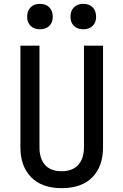

<svg xmlns="http://www.w3.org/2000/svg" viewBox="-20 -967 640 997"><path d="M300 10Q197 10 141.5 -47Q86 -104 86 -202V-730H185V-202Q185 -144 213.5 -111Q242 -78 300 -78Q357 -78 386.5 -111Q416 -144 416 -202V-730H515V-202Q515 -103 459.5 -46.5Q404 10 300 10ZM413 -815Q382 -815 364 -832.5Q346 -850 346 -880Q346 -911 364 -929Q382 -947 413 -947Q443 -947 461 -929Q479 -911 479 -880Q479 -850 461 -832.5Q443 -815 413 -815ZM187 -815Q157 -815 139 -832.5Q121 -850 121 -880Q121 -911 139 -929Q157 -947 187 -947Q218 -947 236 -929Q254 -911 254 -880Q254 -850 236 -832.5Q218 -815 187 -815Z"/></svg>

Font: JetBrainsMono NFM Medium
Style: Regular
Weight: 500
Monospace: yes
Designer: Philipp Nurullin, Konstantin Bulenkov
Foundry: JetBrains
Version: Version 2.304; ttfautohint (v1.8.4.7-5d5b);Nerd Fonts 3.3.0